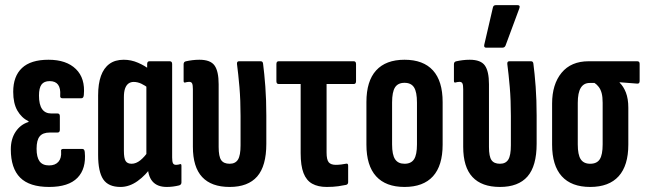

<svg xmlns="http://www.w3.org/2000/svg" viewBox="-20 -734 2561 760"><path d="M174.6 6Q96.6 6 59.7 -31Q22.8 -68 22.8 -142.9Q22.8 -183.9 41.9 -212.6Q61.1 -241.3 93.2 -251.3V-253.7Q64.9 -267.9 48.6 -296.5Q32.3 -325.1 32.3 -370.6Q32.3 -432.3 67.1 -464.9Q101.8 -497.5 172.1 -497.5Q242.8 -497.5 280.4 -460.7Q318 -424 311.8 -358Q310.8 -345.1 302.3 -345.1H226.6Q216.9 -345.1 218.3 -356.7Q222.1 -412.9 176.6 -412.9Q154.3 -412.9 144.3 -399.3Q134.3 -385.7 134.3 -355.8Q134.3 -320.2 146.5 -302.5Q158.7 -284.8 183.1 -284.8H208Q216.9 -284.8 216.9 -273.8V-220.4Q216.9 -209.4 208 -209.4H177.4Q149.5 -209.4 137.2 -194.4Q124.8 -179.4 124.8 -145.2Q124.8 -111.8 136.6 -95.5Q148.5 -79.2 174.3 -79.2Q198.6 -79.2 211.2 -93.6Q223.9 -108 221.9 -134.5Q219.9 -144.5 230.2 -144.5H305.9Q314.5 -144.5 315.5 -132.1Q321.8 -66.3 286.6 -30.2Q251.3 6 174.6 6Z M457.1 6Q408.9 6 388.6 -24.2Q368.4 -54.3 368.4 -120.7V-356.6Q368.4 -402.3 379.6 -433.6Q390.8 -464.8 413.2 -481.1Q435.5 -497.5 469.9 -497.5Q499.1 -497.5 526.4 -485.6Q553.8 -473.8 573.3 -457.9L569.6 -383.6Q554.5 -395.6 539.4 -402.7Q524.2 -409.7 509.3 -409.7Q497.4 -409.7 488.6 -403.4Q479.9 -397 475.1 -383.8Q470.4 -370.6 470.4 -349.2V-137.4Q470.4 -107.8 477.2 -96.8Q484.1 -85.8 501 -85.8Q518.4 -85.8 535.6 -99.6Q552.7 -113.4 568.1 -136.5L582.3 -77.7Q557.5 -40.8 524.7 -17.4Q492 6 457.1 6ZM640.1 6Q564.6 6 564.6 -82.2V-99.3L559.4 -106.3V-417.9L562.5 -442.9V-480.5Q562.5 -491.5 571.8 -491.5H652.1Q661.4 -491.5 661.4 -480.5V-110.5Q661.4 -94.2 664.7 -87.8Q667.9 -81.5 676.9 -81.5Q681.2 -81.5 685.2 -82.3Q689.2 -83.1 692.4 -84.1Q698.2 -86.3 698.2 -77.9V-11.9Q698.2 -3.2 689.3 -0.2Q664.5 6 640.1 6Z M889 6Q816.8 6 780.2 -33.3Q743.5 -72.6 743.5 -153.2V-380.9Q743.5 -396.9 740.6 -403.4Q737.7 -410 728.7 -410Q724.4 -410 720.4 -409.2Q716.4 -408.4 712.8 -407.4Q706.8 -406 706.8 -413.4V-479.6Q706.8 -489.5 715.7 -491.3Q727.8 -494.1 741.5 -495.8Q755.1 -497.5 769.4 -497.5Q813.3 -497.5 829.4 -474.5Q845.5 -451.6 845.5 -400.6V-152.2Q845.5 -114.4 855.6 -100.1Q865.6 -85.8 889 -85.8Q911.7 -85.8 922 -102.3Q932.2 -118.7 932.2 -158.9V-275.1Q932.2 -337.4 927.8 -389.2Q923.3 -441 918.1 -480.5Q917.1 -491.5 926.1 -491.5H1012Q1020.3 -491.5 1021.3 -481.9Q1026.3 -444.2 1030.3 -391.1Q1034.2 -337.9 1034.2 -276.4V-164.8Q1034.2 -76.9 998 -35.4Q961.8 6 889 6Z M1273.1 6Q1238.7 6 1215.7 -6.9Q1192.7 -19.8 1181.4 -49Q1170.1 -78.2 1170.1 -127.5V-401.4H1083.4Q1074.1 -401.4 1074.1 -412.4V-480.5Q1074.1 -491.5 1083 -491.5H1380.3Q1389.3 -491.5 1389.3 -480.5V-412.4Q1389.3 -401.4 1380.3 -401.4H1272.7V-130.4Q1272.7 -101.8 1281.2 -91.6Q1289.7 -81.5 1309.2 -81.5Q1319.8 -81.5 1331.4 -83Q1342.9 -84.5 1350.5 -86.1Q1358.1 -87.7 1358.1 -77.9V-13.1Q1358.1 -4.7 1350.5 -2.3Q1338.4 0.4 1318.9 3.2Q1299.3 6 1273.1 6Z M1581.2 6Q1507.2 6 1468.8 -36.2Q1430.4 -78.5 1430.4 -161.6V-330Q1430.4 -413 1468.8 -455.2Q1507.2 -497.5 1581.2 -497.5Q1655.6 -497.5 1693.9 -455.2Q1732.1 -413 1732.1 -330V-161.6Q1732.1 -78.5 1693.9 -36.2Q1655.6 6 1581.2 6ZM1581.2 -85.8Q1607.3 -85.8 1618.9 -103.6Q1630.5 -121.3 1630.5 -162.6V-328Q1630.5 -369.9 1618.9 -388.1Q1607.3 -406.2 1581.2 -406.2Q1555.2 -406.2 1543.6 -388.1Q1532 -369.9 1532 -328V-162.6Q1532 -121.3 1543.9 -103.6Q1555.8 -85.8 1581.2 -85.8Z M1959 6Q1886.8 6 1850.2 -33.3Q1813.5 -72.6 1813.5 -153.2V-380.9Q1813.5 -396.9 1810.6 -403.4Q1807.7 -410 1798.7 -410Q1794.4 -410 1790.4 -409.2Q1786.4 -408.4 1782.8 -407.4Q1776.8 -406 1776.8 -413.4V-479.6Q1776.8 -489.5 1785.7 -491.3Q1797.8 -494.1 1811.5 -495.8Q1825.1 -497.5 1839.4 -497.5Q1883.3 -497.5 1899.4 -474.5Q1915.5 -451.6 1915.5 -400.6V-152.2Q1915.5 -114.4 1925.6 -100.1Q1935.6 -85.8 1959 -85.8Q1981.7 -85.8 1992 -102.3Q2002.2 -118.7 2002.2 -158.9V-275.1Q2002.2 -337.4 1997.8 -389.2Q1993.3 -441 1988.1 -480.5Q1987.1 -491.5 1996.1 -491.5H2082Q2090.3 -491.5 2091.3 -481.9Q2096.3 -444.2 2100.3 -391.1Q2104.2 -337.9 2104.2 -276.4V-164.8Q2104.2 -76.9 2068 -35.4Q2031.8 6 1959 6ZM1904.7 -545.2Q1894.6 -545.2 1896.8 -556.6L1931 -704.1Q1932.8 -713.7 1943.1 -713.7H2028.4Q2040.5 -713.7 2035.6 -700.6L1981 -553.4Q1977.6 -545.2 1967.9 -545.2Z M2316.2 6Q2241.8 6 2203.6 -36.4Q2165.4 -78.8 2165.4 -161.6V-324Q2165.4 -400.3 2202.9 -445.9Q2240.5 -491.5 2309.9 -491.5H2502.5Q2511.9 -491.5 2511.9 -481.5V-413.4Q2511.9 -402.2 2502.5 -403L2432.8 -408.4V-406.6Q2447.8 -392.5 2457.5 -367.8Q2467.1 -343.1 2467.1 -307.5V-161.6Q2467.1 -78.8 2428.9 -36.4Q2390.6 6 2316.2 6ZM2316.2 -85.8Q2342.7 -85.8 2354.1 -103.6Q2365.5 -121.3 2365.5 -162.6V-327.2Q2365.5 -350.2 2361.6 -365.1Q2357.6 -380 2350.1 -389.8Q2342.7 -399.6 2333.4 -405.6H2314Q2290.8 -405.6 2278.9 -386.3Q2267 -367 2267 -326.7V-162.6Q2267 -121.3 2278.7 -103.6Q2290.4 -85.8 2316.2 -85.8Z"/></svg>

Font: Sofia Sans Extra Condensed
Style: Regular
Weight: 400
Designer: Botio Nikoltchev, Ani Petrova
Foundry: lettersoup
Version: Version 4.101